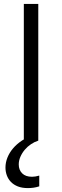

<svg xmlns="http://www.w3.org/2000/svg" viewBox="-20 -720 318 983"><path d="M176 -700H102V0H176ZM123 243Q137 243 151.5 241Q166 239 181 234V179Q171 182 161.5 183.5Q152 185 144 185Q111 185 93.5 167.5Q76 150 76 122Q76 102 84.5 82.5Q93 63 107 46.5Q121 30 139 18Q157 6 176 0L160 -29H154Q119 -18 92 0Q65 18 46.5 40Q28 62 18 87Q8 112 8 138Q8 159 15 178Q22 197 36 211.5Q50 226 71.5 234.5Q93 243 123 243Z"/></svg>

Font: Tilda Sans VF
Style: Regular
Weight: 400
Designer: ParaType Ltd
Foundry: ParaType Ltd
Version: Version 1.010